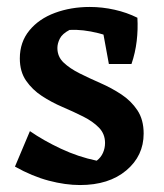

<svg xmlns="http://www.w3.org/2000/svg" viewBox="-20 -512 472 552"><path d="M210 20Q168 20 120.5 7.5Q73 -5 23 -33L66 -135Q105 -108 155 -84.5Q205 -61 258 -50Q270 -59 276 -72.5Q282 -86 282 -101Q282 -127 264.5 -145Q247 -163 219 -177Q191 -191 159.5 -204.5Q128 -218 100.5 -236Q73 -254 55 -280Q37 -306 37 -344Q37 -391 64.5 -424.5Q92 -458 138 -475Q184 -492 238 -492Q274 -492 309.5 -484Q345 -476 375 -461L342 -378Q309 -405 263.5 -416.5Q218 -428 180 -426Q159 -415 152 -401Q145 -387 145 -374Q145 -349 163 -332Q181 -315 209 -301Q237 -287 269 -273Q301 -259 329 -240.5Q357 -222 375 -195Q393 -168 393 -128Q393 -64 343 -22Q293 20 210 20ZM293 -328 269 -459 375 -461Q377 -428 373 -394Q369 -360 358 -328Z"/></svg>

Font: Eczar Medium
Style: Regular
Weight: 500
Designer: Vaibhav Singh
Foundry: Rosetta Type Foundry
Version: Version 2.000